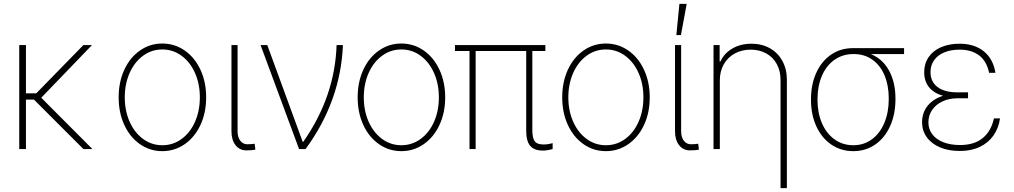

<svg xmlns="http://www.w3.org/2000/svg" viewBox="-20 -760 5168 979"><path d="M112.3 -284.2H165L405.3 -530.3H449.2L190.4 -261.7L451.2 0H405.3L153.3 -252H112.3V0H78.1V-530.3H112.3Z M585 -263.7Q585 -341.8 613.8 -404.3Q642.6 -466.8 693.6 -502.4Q744.6 -538.1 807.6 -538.1Q870.6 -538.1 921.9 -502.4Q973.1 -466.8 1002.2 -404.1Q1031.2 -341.3 1031.2 -263.7Q1031.2 -185.5 1002.2 -123Q973.1 -60.5 921.9 -24.9Q870.6 10.7 807.6 10.7Q744.6 10.7 693.6 -24.9Q642.6 -60.5 613.8 -123Q585 -185.5 585 -263.7ZM999 -263.7Q999 -332 974.4 -387.7Q949.7 -443.4 906 -475.6Q862.3 -507.8 807.6 -507.8Q752.9 -507.8 709.2 -475.6Q665.5 -443.4 640.9 -387.7Q616.2 -332 616.2 -263.7Q616.2 -195.3 640.9 -139.6Q665.5 -84 709.2 -51.8Q752.9 -19.5 807.6 -19.5Q862.8 -19.5 906.5 -51.8Q950.2 -84 974.6 -139.6Q999 -195.3 999 -263.7Z M1191.4 -530.3V-90.8Q1191.4 -60.1 1205.3 -42.2Q1219.2 -24.4 1241.2 -24.4Q1254.9 -24.4 1265.6 -25.4Q1276.4 -26.4 1278.3 -27.3L1282.2 2.9Q1277.3 4.4 1265.1 5.6Q1252.9 6.8 1236.3 6.8Q1202.1 6.8 1181.2 -19.5Q1160.2 -45.9 1160.2 -90.8V-530.3Z M1308.6 -530.3H1342.8L1523.4 -37.1H1526.4Q1687.5 -267.1 1696.3 -530.3H1728.5Q1723.1 -389.2 1675.5 -255.9Q1627.9 -122.6 1538.1 0H1504.9Z M1803.7 -263.7Q1803.7 -341.8 1832.5 -404.3Q1861.3 -466.8 1912.4 -502.4Q1963.4 -538.1 2026.4 -538.1Q2089.4 -538.1 2140.6 -502.4Q2191.9 -466.8 2220.9 -404.1Q2250 -341.3 2250 -263.7Q2250 -185.5 2220.9 -123Q2191.9 -60.5 2140.6 -24.9Q2089.4 10.7 2026.4 10.7Q1963.4 10.7 1912.4 -24.9Q1861.3 -60.5 1832.5 -123Q1803.7 -185.5 1803.7 -263.7ZM2217.8 -263.7Q2217.8 -332 2193.1 -387.7Q2168.5 -443.4 2124.8 -475.6Q2081.1 -507.8 2026.4 -507.8Q1971.7 -507.8 1928 -475.6Q1884.3 -443.4 1859.6 -387.7Q1835 -332 1835 -263.7Q1835 -195.3 1859.6 -139.6Q1884.3 -84 1928 -51.8Q1971.7 -19.5 2026.4 -19.5Q2081.5 -19.5 2125.2 -51.8Q2168.9 -84 2193.4 -139.6Q2217.8 -195.3 2217.8 -263.7Z M2760.7 -500H2694.3V-99.6Q2694.3 -69.3 2700 -53Q2705.6 -36.6 2718 -30Q2730.5 -23.4 2752.9 -23.4Q2774.4 -23.4 2797.9 -30.3V0Q2769.5 7.8 2748 7.8Q2704.1 7.8 2683.6 -16.1Q2663.1 -40 2663.1 -93.8V-500H2405.3V0H2374V-500H2299.8V-530.3H2760.7Z M2846.7 -263.7Q2846.7 -341.8 2875.5 -404.3Q2904.3 -466.8 2955.3 -502.4Q3006.3 -538.1 3069.3 -538.1Q3132.3 -538.1 3183.6 -502.4Q3234.9 -466.8 3263.9 -404.1Q3293 -341.3 3293 -263.7Q3293 -185.5 3263.9 -123Q3234.9 -60.5 3183.6 -24.9Q3132.3 10.7 3069.3 10.7Q3006.3 10.7 2955.3 -24.9Q2904.3 -60.5 2875.5 -123Q2846.7 -185.5 2846.7 -263.7ZM3260.7 -263.7Q3260.7 -332 3236.1 -387.7Q3211.4 -443.4 3167.7 -475.6Q3124 -507.8 3069.3 -507.8Q3014.6 -507.8 2970.9 -475.6Q2927.2 -443.4 2902.6 -387.7Q2877.9 -332 2877.9 -263.7Q2877.9 -195.3 2902.6 -139.6Q2927.2 -84 2970.9 -51.8Q3014.6 -19.5 3069.3 -19.5Q3124.5 -19.5 3168.2 -51.8Q3211.9 -84 3236.3 -139.6Q3260.7 -195.3 3260.7 -263.7Z M3453.1 -530.3V-90.8Q3453.1 -60.1 3467 -42.2Q3481 -24.4 3502.9 -24.4Q3516.6 -24.4 3527.3 -25.4Q3538.1 -26.4 3540 -27.3L3543.9 2.9Q3539.1 4.4 3526.9 5.6Q3514.6 6.8 3498 6.8Q3463.9 6.8 3442.9 -19.5Q3421.9 -45.9 3421.9 -90.8V-530.3ZM3444.3 -740.2H3481.4L3452.1 -581.1H3428.7Z M3650.4 0H3618.2V-530.3H3649.4V-446.3H3653.3Q3671.9 -487.8 3714.1 -512.5Q3756.3 -537.1 3811.5 -537.1Q3864.3 -537.1 3905.3 -514.2Q3946.3 -491.2 3969.2 -449.5Q3992.2 -407.7 3992.2 -353.5V199.2H3960V-352.5Q3960 -397.9 3940.9 -433.1Q3921.9 -468.3 3887.2 -487.5Q3852.5 -506.8 3807.6 -506.8Q3762.2 -506.8 3726.3 -487.1Q3690.4 -467.3 3670.4 -431.9Q3650.4 -396.5 3650.4 -350.6Z M4330.1 -514.6H4589.8V-484.4H4420.4Q4481.4 -459 4513.7 -399.2Q4545.9 -339.4 4545.9 -257.8V-253.9Q4545.9 -177.7 4518.8 -117.4Q4491.7 -57.1 4442.9 -23.2Q4394 10.7 4331.1 10.7Q4268.1 10.7 4219 -22.7Q4169.9 -56.2 4142.6 -115.7Q4115.2 -175.3 4115.2 -251V-253.9Q4115.2 -329.1 4141.8 -388.2Q4168.5 -447.3 4217 -481Q4265.6 -514.6 4330.1 -514.6ZM4331.1 -19.5Q4384.8 -19.5 4425.8 -49.8Q4466.8 -80.1 4489.3 -133.5Q4511.7 -187 4511.7 -254.9V-258.8Q4511.7 -323.7 4490.5 -375Q4469.2 -426.3 4428.7 -455.3Q4388.2 -484.4 4333 -484.4Q4276.4 -484.4 4234.6 -454.8Q4192.9 -425.3 4170.7 -372.8Q4148.4 -320.3 4148.4 -253.9V-251Q4148.4 -184.6 4171.1 -131.8Q4193.8 -79.1 4235.4 -49.3Q4276.9 -19.5 4331.1 -19.5Z M4788.6 -271.5Q4740.7 -285.2 4716.6 -315.9Q4692.4 -346.7 4692.4 -391.6Q4692.4 -435.5 4714.8 -468.5Q4737.3 -501.5 4778.3 -519.3Q4819.3 -537.1 4873 -537.1Q4947.8 -537.1 4995.8 -498.8Q5043.9 -460.4 5055.7 -388.7H5023.4Q5011.2 -447.8 4972.7 -477.3Q4934.1 -506.8 4873 -506.8Q4828.1 -506.8 4794.4 -492.7Q4760.7 -478.5 4742.7 -452.6Q4724.6 -426.8 4724.6 -392.6Q4724.6 -343.3 4760.5 -316.2Q4796.4 -289.1 4861.3 -289.1H4916V-258.8H4861.3Q4820.3 -258.8 4786.6 -243.4Q4752.9 -228 4733.4 -200Q4713.9 -171.9 4713.9 -135.7Q4713.9 -101.6 4733.6 -75.4Q4753.4 -49.3 4789.8 -34.9Q4826.2 -20.5 4875 -20.5Q4948.2 -20.5 4991.2 -56.2Q5034.2 -91.8 5047.9 -156.2H5079.1Q5071.8 -106.4 5045.7 -69.1Q5019.5 -31.7 4975.8 -11Q4932.1 9.8 4874 9.8Q4815.4 9.8 4772 -9Q4728.5 -27.8 4705.1 -61Q4681.6 -94.2 4681.6 -136.7Q4681.6 -185.1 4709.7 -220.2Q4737.8 -255.4 4788.6 -271.5Z"/></svg>

Font: Pretendard Thin
Style: Regular
Weight: 100
Designer: Base glyphs from Inter by Rasmus Andersson; Hangeul glyphs from Noto Sans CJK(Source Han Sans) by Jang Soo-young and Kan
Foundry: Kil Hyung-jin
Version: Version 1.309